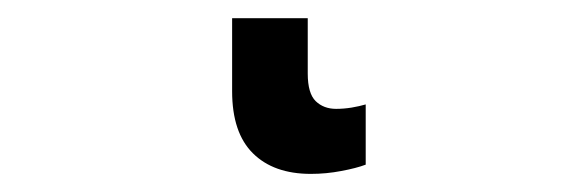

<svg xmlns="http://www.w3.org/2000/svg" viewBox="-20 37 639 212"><path d="M319.8 57.1V118.2Q319.8 140.1 328.6 148.7Q337.4 157.2 351.1 157.2Q359.4 157.2 368.2 155.8Q377 154.3 383.8 152.3V218.8Q373.5 222.7 356.9 225.8Q340.3 229 323.2 229Q282.2 229 259.3 206.3Q236.3 183.6 236.3 137.7V57.1Z"/></svg>

Font: Open Sans Condensed SemiBold
Style: Regular
Weight: 600
Width: 3
Designer: Monotype Design Team
Foundry: Monotype Imaging Inc.
Version: Version 3.000; ttfautohint (v1.8.4)